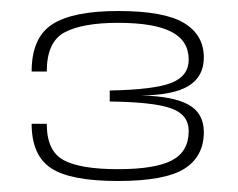

<svg xmlns="http://www.w3.org/2000/svg" viewBox="-20 -701 433 349"><path d="M194 -372Q279.5 -372 315 -394.2Q350.5 -416.5 350.5 -461Q350.5 -495 323 -510.5Q295.5 -526 236.5 -527.5Q295.5 -528 323 -545Q350.5 -562 350.5 -596.5Q350.5 -637.5 314.5 -659.2Q278.5 -681 194.5 -681Q112.5 -681 75 -656.8Q37.5 -632.5 37.5 -571H65Q65 -625 97.5 -642.2Q130 -659.5 194.5 -659.5Q260 -659.5 291.5 -643.2Q323 -627 323 -592.5Q323 -563 291.8 -550.5Q260.5 -538 179.5 -536.5V-516.5Q259.5 -515.5 291.2 -504Q323 -492.5 323 -463Q323 -425.5 292.5 -409.5Q262 -393.5 194.5 -393.5Q126 -393.5 95.5 -410Q65 -426.5 65 -476H37.5Q37.5 -418.5 73 -395.2Q108.5 -372 194 -372Z"/></svg>

Font: Anybody SemiExpanded ExtraLight
Style: Regular
Weight: 250
Width: 6
Version: Version 1.113;gftools[0.9.25]